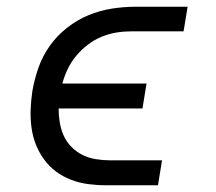

<svg xmlns="http://www.w3.org/2000/svg" viewBox="-20 -550 640 570"><path d="M295 0Q268 0 241.5 -3.5Q215 -7 190.5 -16.5Q166 -26 146 -41Q126 -56 111 -76.5Q96 -97 86.5 -121Q77 -145 73.5 -171.5Q70 -198 71 -225Q72 -252 76 -279Q82 -314 94 -348.5Q106 -383 127.5 -413.5Q149 -444 179 -467.5Q209 -491 243 -505Q277 -519 312.5 -524.5Q348 -530 383 -530H537L525 -457H371Q348 -457 326 -453.5Q304 -450 282 -441Q260 -432 241 -417.5Q222 -403 206.5 -384.5Q191 -366 181 -345Q171 -324 165 -302H415L403 -228H154Q154 -207 157.5 -186Q161 -165 169.5 -146.5Q178 -128 192.5 -113.5Q207 -99 225 -90Q243 -81 264.5 -77.5Q286 -74 307 -74H461L449 0Z"/></svg>

Font: Iosevka Slab Extended
Style: Italic
Weight: 400
Width: 7
Italic angle: -9°
Monospace: yes
Designer: Belleve Invis
Foundry: Belleve Invis
Version: Version 11.1.0; ttfautohint (v1.8.3)